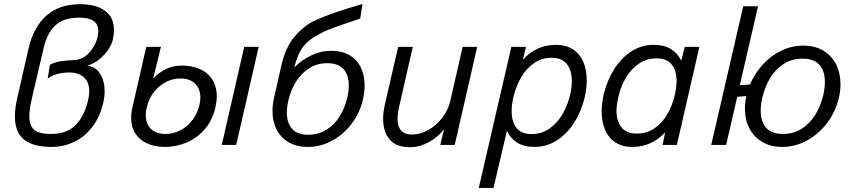

<svg xmlns="http://www.w3.org/2000/svg" viewBox="-20 -721 4238 955"><path d="M54.2 -142.1Q54.2 -184.1 66.4 -236.3L122.6 -481.9Q147 -587.4 211.4 -643.8Q275.9 -700.2 378.9 -700.2Q457 -700.2 502 -667.7Q546.9 -635.3 546.9 -570.8Q546.9 -548.8 541 -522.5Q536.1 -502 519.8 -476.3Q503.4 -450.7 476.1 -427.7Q448.7 -404.8 413.6 -394Q456.1 -389.6 478.3 -354Q500.5 -318.4 500.5 -266.6Q500.5 -239.7 493.7 -210Q478 -141.6 440.9 -92Q403.8 -42.5 350.8 -16.4Q297.9 9.8 235.8 9.8Q145 9.8 99.6 -26.6Q54.2 -63 54.2 -142.1ZM418.5 -223.6Q423.8 -245.6 423.8 -267.1Q423.8 -314 396.5 -337.2Q369.1 -360.4 325.2 -360.4Q295.4 -360.4 268.8 -354Q242.2 -347.7 217.3 -330.6L228 -398.9Q252.4 -412.1 283.9 -416.5Q315.4 -420.9 349.6 -422.4Q378.9 -422.9 403.1 -440.4Q427.2 -458 443.1 -483.9Q459 -509.8 464.8 -535.2Q468.8 -553.2 468.8 -566.4Q468.8 -600.6 445.3 -616.9Q421.9 -633.3 375 -633.3Q296.9 -633.3 255.4 -595Q213.9 -556.6 196.3 -478.5L138.2 -230Q126 -177.7 126 -142.6Q126 -108.9 137.9 -89.6Q149.9 -70.3 173.1 -62.5Q196.3 -54.7 233.4 -54.7Q311.5 -54.7 355.7 -98.6Q399.9 -142.6 418.5 -223.6Z M632.3 -134.8Q632.3 -160.2 638.7 -187L707.5 -487.8H780.3L741.7 -329.6Q767.6 -358.4 804 -376.7Q840.3 -395 884.3 -395Q934.1 -395 973.4 -377.9Q1012.7 -360.8 1035.4 -326.2Q1058.1 -291.5 1058.1 -241.7Q1058.1 -217.3 1051.3 -186Q1036.6 -122.1 998 -77.9Q959.5 -33.7 907.7 -12Q856 9.8 799.8 9.8Q751.5 9.8 713.6 -6.6Q675.8 -22.9 654.1 -55.7Q632.3 -88.4 632.3 -134.8ZM1083 0 1194.8 -487.8H1266.6L1154.8 0ZM972.2 -200.2Q976.6 -218.8 976.6 -235.4Q976.6 -278.3 950.7 -304.4Q924.8 -330.6 877.9 -330.6Q840.8 -330.6 807.6 -314.2Q774.4 -297.9 750.5 -269.3Q726.6 -240.7 715.3 -206.1L707 -173.8Q705.1 -162.6 705.1 -149.4Q705.1 -105.5 730.7 -80.1Q756.3 -54.7 803.2 -54.7Q843.3 -54.7 878.4 -73.5Q913.6 -92.3 938.2 -125.5Q962.9 -158.7 972.2 -200.2Z M1793.5 -295.4Q1793.5 -261.2 1784.7 -223.6Q1769.5 -159.2 1729.2 -105.7Q1689 -52.2 1631.8 -21.2Q1574.7 9.8 1511.2 9.8Q1456.1 9.8 1416.5 -12.9Q1377 -35.6 1356.2 -75.9Q1335.4 -116.2 1335.4 -168.5Q1335.4 -202.1 1343.3 -235.4L1380.4 -398.9Q1400.4 -483.9 1440.9 -533.7Q1481.4 -583.5 1531.7 -611.8Q1589.8 -639.2 1652.1 -660.4Q1714.4 -681.6 1783.2 -701.2L1771.5 -628.4Q1682.6 -599.1 1636 -581.8Q1589.4 -564.5 1559.6 -546.4Q1512.7 -522 1486.1 -486.3Q1459.5 -450.7 1444.8 -388.2L1444.3 -385.7Q1478.5 -421.4 1526.9 -444.8Q1575.2 -468.3 1627.4 -468.3Q1681.2 -468.3 1718.5 -446.3Q1755.9 -424.3 1774.7 -385.3Q1793.5 -346.2 1793.5 -295.4ZM1714.8 -296.9Q1714.8 -347.2 1689 -377Q1663.1 -406.7 1606.9 -406.7Q1556.6 -406.7 1517.1 -381.1Q1477.5 -355.5 1451.7 -313.7Q1425.8 -272 1414.6 -222.7Q1406.7 -188.5 1406.7 -161.1Q1406.7 -110.4 1432.4 -80.6Q1458 -50.8 1513.2 -50.8Q1564.5 -50.8 1604.5 -75.9Q1644.5 -101.1 1670.2 -143.3Q1695.8 -185.5 1707.5 -236.8Q1714.8 -267.6 1714.8 -296.9Z M1885.7 -128.9Q1885.7 -164.1 1894.5 -202.1L1960.4 -487.8H2033.2L1965.8 -192.4Q1957.5 -157.7 1957.5 -130.4Q1957.5 -51.8 2029.3 -51.8Q2069.3 -51.8 2109.4 -74Q2149.4 -96.2 2179 -134Q2208.5 -171.9 2219.2 -216.8L2281.2 -487.8H2353.5L2241.7 0H2169.9L2189 -79.6Q2173.3 -57.1 2147 -36.4Q2120.6 -15.6 2087.4 -2.2Q2054.2 11.2 2019.5 11.2Q1950.7 11.2 1918.2 -26.9Q1885.7 -64.9 1885.7 -128.9Z M2523.4 -487.8H2596.2L2580.6 -423.8Q2647.9 -498 2745.1 -498Q2794.9 -498 2829.3 -475.8Q2863.8 -453.6 2881.1 -413.8Q2898.4 -374 2898.4 -321.8Q2898.4 -281.7 2888.2 -236.8Q2871.6 -167 2835.9 -111.1Q2800.3 -55.2 2749.8 -22.7Q2699.2 9.8 2639.6 9.8Q2586.4 9.8 2552.2 -11.7Q2518.1 -33.2 2501.5 -70.8L2434.6 213.9H2361.3ZM2815.9 -250Q2824.2 -286.1 2824.2 -317.4Q2824.2 -370.6 2799.6 -402.1Q2774.9 -433.6 2723.1 -433.6Q2674.3 -433.6 2635.7 -406.7Q2597.2 -379.9 2571.5 -335.2Q2545.9 -290.5 2533.2 -236.3Q2524.9 -199.2 2524.9 -168Q2524.9 -115.7 2548.8 -85Q2572.8 -54.2 2624 -54.2Q2672.9 -54.2 2711.9 -80.8Q2751 -107.4 2777.1 -151.9Q2803.2 -196.3 2815.9 -250Z M3458.5 -487.8 3346.7 0H3275.9L3288.1 -62Q3254.9 -27.3 3214.8 -8.8Q3174.8 9.8 3124.5 9.8Q3075.2 9.8 3041 -12.7Q3006.8 -35.2 2989.7 -75Q2972.7 -114.7 2972.7 -166.5Q2972.7 -207 2982.9 -251Q2999 -319.8 3034.4 -376.2Q3069.8 -432.6 3120.4 -465.3Q3170.9 -498 3230 -498Q3282.7 -498 3316.9 -477.1Q3351.1 -456.1 3368.7 -418.9L3385.7 -487.8ZM3345.2 -318.4Q3345.2 -370.1 3321 -400.4Q3296.9 -430.7 3245.1 -430.7Q3196.8 -430.7 3157.7 -404.3Q3118.7 -377.9 3092.8 -334Q3066.9 -290 3055.2 -236.8Q3046.4 -198.2 3046.4 -169.9Q3046.4 -118.2 3071.3 -87.4Q3096.2 -56.6 3147.5 -56.6Q3196.8 -56.6 3235.4 -82.8Q3273.9 -108.9 3299.3 -152.8Q3324.7 -196.8 3336.9 -251Q3345.2 -287.1 3345.2 -318.4Z M3685.1 -180.7Q3685.1 -210.9 3692.4 -243.2L3647 -239.7L3591.8 0H3517.6L3676.8 -689.9H3750.5L3659.7 -297.4L3710.4 -300.8Q3734.4 -356.9 3774.9 -400.9Q3815.4 -444.8 3867.2 -469.5Q3918.9 -494.1 3975.6 -494.1Q4032.7 -494.1 4074.5 -469.5Q4116.2 -444.8 4138.4 -401.4Q4160.6 -357.9 4160.6 -302.2Q4160.6 -269 4152.8 -234.9Q4137.2 -167.5 4095.7 -111.6Q4054.2 -55.7 3995.1 -22.9Q3936 9.8 3871.1 9.8Q3813.5 9.8 3771.5 -14.9Q3729.5 -39.6 3707.3 -82.8Q3685.1 -126 3685.1 -180.7ZM4075.2 -249Q4083 -285.2 4083 -313.5Q4083 -366.7 4056.4 -397.9Q4029.8 -429.2 3971.7 -429.2Q3918.9 -429.2 3877.9 -402.8Q3836.9 -376.5 3810.5 -332.5Q3784.2 -288.6 3771.5 -234.9Q3763.7 -198.7 3763.7 -170.4Q3763.7 -117.2 3790.3 -85.9Q3816.9 -54.7 3875 -54.7Q3927.7 -54.7 3968.5 -81.1Q4009.3 -107.4 4035.9 -151.4Q4062.5 -195.3 4075.2 -249Z"/></svg>

Font: Acari Sans
Style: Italic
Weight: 400
Italic angle: -13°
Designer: Alfredo Marco Pradil and Stefan Peev
Foundry: Hanken Design Co.
Version: Version 1.045;January 11, 2019;FontCreator 11.5.0.2425 64-bi